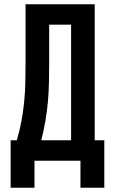

<svg xmlns="http://www.w3.org/2000/svg" viewBox="-20 -755 540 902"><path d="M30 127V-96H59Q72 -140 80.5 -185Q89 -230 93.5 -276Q98 -322 99 -367.5Q100 -413 100 -459V-735H425V-96H470V127H358V0H142V127ZM174 -96H314V-639H211V-459Q211 -414 210 -368Q209 -322 205 -276.5Q201 -231 193 -185.5Q185 -140 174 -96Z"/></svg>

Font: Zed Mono
Style: Bold
Weight: 700
Monospace: yes
Designer: Belleve Invis
Foundry: Belleve Invis
Version: Version 1.0.0; ttfautohint (v1.8.4)